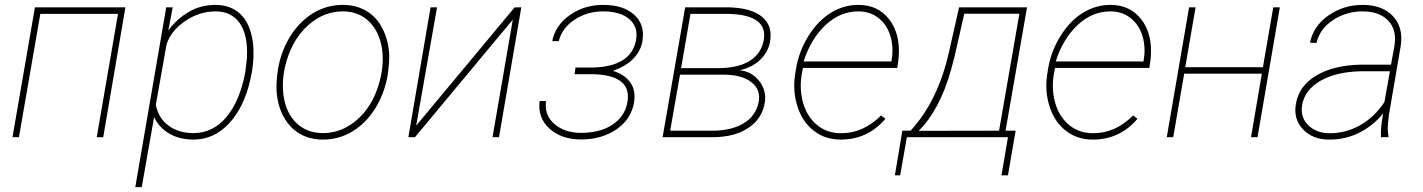

<svg xmlns="http://www.w3.org/2000/svg" viewBox="-20 -558 5788 781"><path d="M399.9 0H373.5L460 -501.5H144L57.1 0H30.8L122.1 -528.3H490.2Z M766.6 9.8Q710.4 9.8 668.5 -14.6Q626.5 -39.1 606.9 -82L556.6 203.1H530.3L656.2 -528.3H682.6L664.6 -434.1Q699.2 -481 747.8 -509.5Q796.4 -538.1 856 -538.1Q907.2 -538.1 943.4 -512.7Q979.5 -487.3 996.3 -438.2Q1013.2 -389.2 1011.2 -329.6Q1009.8 -298.3 1005.4 -269.5L999 -237.3Q973.6 -122.6 912.1 -56.4Q850.6 9.8 766.6 9.8ZM978.5 -269.5 984.4 -321.8Q989.3 -414.6 955.6 -463.1Q921.9 -511.7 856.4 -511.7Q792 -511.7 734.6 -473.4Q677.2 -435.1 657.7 -378.4L613.8 -131.3Q625 -76.2 666.3 -46.4Q707.5 -16.6 766.6 -16.6Q845.7 -16.6 900.4 -81.3Q955.1 -146 977.1 -261.2Z M1110.4 -274.4Q1122.6 -348.1 1159.7 -408.7Q1196.8 -469.2 1252.4 -503.7Q1308.1 -538.1 1374 -538.1Q1427.7 -538.1 1469.2 -514.2Q1510.7 -490.2 1535.2 -443.1Q1559.6 -396 1563 -338.9Q1564.5 -305.7 1557.1 -253.9Q1544.9 -180.2 1507.6 -119.1Q1470.2 -58.1 1414.8 -24.2Q1359.4 9.8 1293.9 9.8Q1239.7 9.8 1198.5 -14.4Q1157.2 -38.6 1132.6 -85.2Q1107.9 -131.8 1105 -189.9Q1103 -222.7 1110.4 -274.4ZM1133.3 -169.9Q1143.1 -99.1 1185.5 -57.9Q1228 -16.6 1293.5 -16.6Q1370.1 -16.6 1431.9 -70.3Q1493.7 -124 1521 -215.3Q1543.5 -291 1534.2 -358.4Q1523.4 -429.2 1481.2 -470.5Q1439 -511.7 1374.5 -511.7Q1297.9 -511.7 1235.8 -457.3Q1173.8 -402.8 1146.5 -313Q1124 -238.3 1133.3 -169.9Z M2073.2 -527.8 2100.6 -528.3 2009.8 0H1983.4L2065.9 -478L1668 0H1641.1L1731.4 -528.3H1757.8L1672.9 -46.9Z M2566.9 -393.1Q2577.6 -446.8 2541 -479.2Q2504.4 -511.7 2433.1 -511.7Q2368.2 -511.7 2317.1 -477.8Q2266.1 -443.8 2252.9 -390.6H2226.1Q2239.3 -455.6 2298.1 -496.8Q2356.9 -538.1 2433.1 -538.1Q2515.6 -538.1 2559.8 -498Q2604 -458 2593.3 -391.6Q2586.4 -349.6 2555.2 -318.4Q2523.9 -287.1 2472.7 -270Q2519.5 -255.9 2543.2 -223.6Q2566.9 -191.4 2559.1 -141.6Q2547.9 -73.2 2487.8 -32Q2427.7 9.3 2343.8 9.3Q2264.6 9.3 2215.8 -34.2Q2167 -77.6 2174.8 -147H2201.2Q2193.4 -89.8 2235.1 -53.7Q2276.9 -17.6 2343.3 -17.6Q2420.9 -17.6 2470.9 -50.5Q2521 -83.5 2531.7 -140.1Q2553.2 -252.4 2391.1 -256.3H2317.4L2320.8 -283.2H2392.1Q2545.9 -287.6 2566.9 -393.1Z M2675.3 0 2767.1 -528.3H2940.9Q3034.2 -526.4 3078.6 -490.7Q3123 -455.1 3112.8 -391.1Q3106 -348.1 3073.5 -316.2Q3041 -284.2 2988.3 -272H2989.7Q3038.1 -267.1 3068.1 -228.8Q3098.1 -190.4 3091.3 -142.6Q3081.1 -75.7 3024.4 -37.8Q2967.8 0 2879.4 0ZM2746.1 -254.4 2706.1 -26.4H2877.9Q2955.1 -26.4 3004.9 -56.4Q3054.7 -86.4 3065.9 -142.6Q3075.7 -192.9 3036.6 -223.6Q2997.6 -254.4 2920.4 -254.4ZM2750.5 -280.8H2899.4Q2981.4 -280.8 3028.6 -309.8Q3075.7 -338.9 3086.4 -393.1Q3106 -497.1 2944.8 -501.5H2788.6Z M3399.9 9.8Q3336.4 9.8 3290.5 -25.9Q3244.6 -61.5 3224.4 -123.3Q3204.1 -185.1 3213.9 -252.9L3217.8 -277.3Q3229.5 -348.6 3267.8 -410.6Q3306.2 -472.7 3358.9 -505.4Q3411.6 -538.1 3471.7 -538.1Q3551.8 -538.1 3597.2 -479Q3642.6 -419.9 3635.7 -327.6L3634.3 -312.5L3629.9 -281.7H3246.1L3240.7 -252.9Q3233.9 -211.9 3240.2 -169.9Q3251 -100.1 3293.7 -58.3Q3336.4 -16.6 3399.4 -16.1Q3490.7 -15.1 3564 -88.4L3581.5 -74.7Q3509.3 9.8 3399.9 9.8ZM3471.7 -511.7Q3396.5 -511.7 3337.2 -455.3Q3277.8 -398.9 3249 -308.1H3605.5L3606.9 -314.5Q3613.3 -349.6 3607.9 -384.8Q3599.1 -442.4 3562.3 -477.1Q3525.4 -511.7 3471.7 -511.7Z M3684.1 -26.4Q3795.4 -147.9 3839.8 -344.7L3881.3 -528.3H4157.7L4070.3 -26.4H4111.3L4080.1 155.3H4053.7L4080.1 0H3668.9L3641.6 155.3H3620.1L3650.4 -26.4ZM3716.8 -25.9 4043.9 -26.4 4126.5 -502H3902.3L3862.3 -325.7L3848.6 -273.9Q3802.2 -109.9 3716.8 -25.9Z M4425.3 9.8Q4361.8 9.8 4315.9 -25.9Q4270 -61.5 4249.8 -123.3Q4229.5 -185.1 4239.3 -252.9L4243.2 -277.3Q4254.9 -348.6 4293.2 -410.6Q4331.5 -472.7 4384.3 -505.4Q4437 -538.1 4497.1 -538.1Q4577.1 -538.1 4622.6 -479Q4668 -419.9 4661.1 -327.6L4659.7 -312.5L4655.3 -281.7H4271.5L4266.1 -252.9Q4259.3 -211.9 4265.6 -169.9Q4276.4 -100.1 4319.1 -58.3Q4361.8 -16.6 4424.8 -16.1Q4516.1 -15.1 4589.4 -88.4L4606.9 -74.7Q4534.7 9.8 4425.3 9.8ZM4497.1 -511.7Q4421.9 -511.7 4362.5 -455.3Q4303.2 -398.9 4274.4 -308.1H4630.9L4632.3 -314.5Q4638.7 -349.6 4633.3 -384.8Q4624.5 -442.4 4587.6 -477.1Q4550.8 -511.7 4497.1 -511.7Z M5095.2 0H5068.8L5112.8 -258.3H4796.9L4752.4 0H4726.1L4816.9 -528.3H4843.3L4801.3 -284.7H5117.2L5159.2 -528.3H5186Z M5597.2 0Q5595.7 -43 5606.4 -96.7Q5565.4 -46.4 5509 -18.1Q5452.6 10.3 5386.7 9.8Q5320.3 9.8 5280.8 -31.2Q5241.2 -72.3 5251 -133.8Q5263.2 -208.5 5333.7 -250.5Q5404.3 -292.5 5512.7 -294.9H5638.2L5652.3 -372.1Q5662.6 -437 5626.5 -474.4Q5590.3 -511.7 5522.5 -511.7Q5456.1 -511.7 5402.3 -476.3Q5348.6 -440.9 5335 -383.3L5308.6 -384.3Q5322.3 -452.1 5383.8 -495.1Q5445.3 -538.1 5522.5 -538.1Q5603 -538.1 5646 -492.4Q5689 -446.8 5677.7 -371.1L5629.4 -88.9L5626 -55.7Q5623.5 -29.8 5627.9 -4.4L5627.4 0ZM5386.2 -16.1Q5451.7 -15.1 5510.7 -47.6Q5569.8 -80.1 5611.3 -142.6L5633.8 -268.1H5515.6Q5417 -266.1 5352.8 -230.2Q5288.6 -194.3 5276.9 -131.8Q5268.1 -83.5 5300 -50.3Q5332 -17.1 5386.2 -16.1Z"/></svg>

Font: Roboto Thin
Style: Italic
Weight: 250
Italic angle: -12°
Designer: Google
Version: Version 2.134; 2016